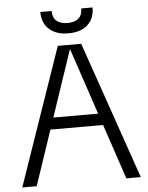

<svg xmlns="http://www.w3.org/2000/svg" viewBox="-59 -933 757 981"><g transform="rotate(-5 319.5 -442.5)"><path d="M15 0 259 -705H379L623 0H549L320 -682H319L89 0ZM152 -282V-342H486V-282ZM319 -764Q257 -764 221 -796Q185 -828 185 -885H243Q243 -851 263 -834Q283 -817 319 -817Q356 -817 375.5 -834Q395 -851 395 -885H453Q453 -828 417.5 -796Q382 -764 319 -764Z"/></g></svg>

Font: TikTok Sans 24pt Light
Style: Regular
Weight: 300
Version: Version 4.000